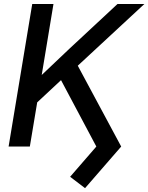

<svg xmlns="http://www.w3.org/2000/svg" viewBox="-20 -748 757 980"><path d="M23.9 0 144.5 -727.5H252.9L213.9 -491.7L192.9 -365.2Q262.7 -432.1 334.5 -499.5L579.6 -727.5H716.8L377 -412.6L598.6 0L414.1 212.4L337.9 154.3L471.7 0L291.5 -338.9L169.9 -225.6L132.3 0Z"/></svg>

Font: Inter Display Medium
Style: Italic
Weight: 500
Italic angle: -9.39999°
Designer: Rasmus Andersson
Foundry: rsms
Version: Version 4.000;git-a52131595